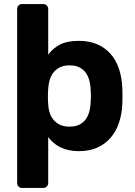

<svg xmlns="http://www.w3.org/2000/svg" viewBox="-20 -730 663 940"><path d="M88 190Q77 190 70.5 183Q64 176 64 165V-685Q64 -696 70.5 -703Q77 -710 88 -710H191Q202 -710 209 -703Q216 -696 216 -685V-462Q239 -494 274 -512Q309 -530 366 -530Q417 -530 455.5 -513.5Q494 -497 521 -466.5Q548 -436 562.5 -393Q577 -350 579 -296Q580 -260 579 -223Q577 -172 562.5 -129Q548 -86 521 -55Q494 -24 455.5 -7Q417 10 366 10Q314 10 276.5 -8.5Q239 -27 216 -59V165Q216 176 209 183Q202 190 191 190ZM320 -110Q349 -110 368 -119.5Q387 -129 399 -145Q411 -161 417 -183Q423 -205 424 -229Q426 -260 424 -291Q423 -315 417 -337Q411 -359 399 -375Q387 -391 368 -400.5Q349 -410 320 -410Q292 -410 272.5 -400Q253 -390 241 -374Q229 -358 223 -337.5Q217 -317 216 -295Q213 -256 216 -219Q217 -198 223 -178.5Q229 -159 242 -143.5Q255 -128 274 -119Q293 -110 320 -110Z"/></svg>

Font: Fz Rubik SemBd
Style: Regular
Weight: 600
Designer: Hubert and Fischer
Foundry: Hubert and Fischer
Version: Vit hóa bi FontZin.com